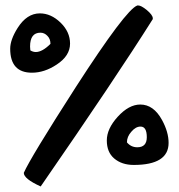

<svg xmlns="http://www.w3.org/2000/svg" viewBox="-20 -756 642 689"><path d="M585 -243.2Q585 -164.1 460 -164.1Q417 -164.1 389.6 -187.5Q363.3 -210 363.3 -252Q363.3 -293.9 402.3 -336.9Q442.4 -380.9 483.4 -380.9Q531.2 -380.9 561.5 -325.2Q585 -282.2 585 -243.2ZM94.7 -495.1Q16.6 -495.1 16.6 -581.1Q16.6 -613.3 43 -655.3Q76.2 -708 123 -708Q163.1 -708 197.3 -674.8Q231.4 -641.6 231.4 -599.6Q231.4 -555.7 183.6 -524.4Q139.6 -495.1 94.7 -495.1ZM528.3 -687.5Q395.5 -476.6 126 -86.9Q65.4 -114.3 65.4 -135.7Q88.9 -189.5 252 -443.4Q431.6 -721.7 472.7 -736.3Q474.6 -736.3 476.6 -736.3Q486.3 -736.3 505.9 -720.7Q528.3 -702.1 528.3 -690.4Q528.3 -688.5 528.3 -687.5ZM506.8 -263.7Q506.8 -301.8 484.4 -301.8Q466.8 -301.8 451.2 -283.2Q435.5 -265.6 435.5 -245.1Q450.2 -227.5 472.7 -227.5Q506.8 -227.5 506.8 -263.7ZM161.1 -598.6Q161.1 -616.2 150.4 -627Q139.6 -638.7 125 -638.7Q87.9 -638.7 87.9 -588.9Q87.9 -582 88.9 -575.2Q98.6 -569.3 108.4 -569.3Q131.8 -569.3 161.1 -598.6Z"/></svg>

Font: Lazy Dog
Style: Regular
Weight: 400
Version: July 2001 - Freeware